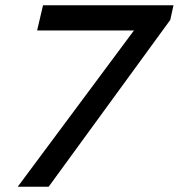

<svg xmlns="http://www.w3.org/2000/svg" viewBox="-20 -710 680 730"><path d="M143.6 -689.9H639.6L627.4 -634.3L165 0H47.4L489.3 -594.2H121.1Z"/></svg>

Font: HK Grotesk SmBold Legacy Italic
Style: Regular
Weight: 600
Italic angle: -13°
Designer: Alfredo Marco Pradil
Foundry: Hanken Design Co.
Version: Version 2.022;PS 002.022;hotconv 1.0.88;makeotf.lib2.5.64775